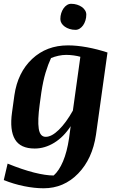

<svg xmlns="http://www.w3.org/2000/svg" viewBox="-30 -783 620 1026"><path d="M10.7 91.3Q89.8 123.5 152.1 139.2Q214.4 154.8 256.8 154.8Q285.6 129.4 306.9 79.1Q328.1 28.8 338.9 -43.5L347.7 -108.9Q310.5 -51.3 260 -20.3Q209.5 10.7 155.3 10.7Q79.1 10.7 50 -38.3Q21 -87.4 34.2 -182.1L46.9 -273.9Q64.5 -395.5 141.6 -468Q218.8 -540.5 333 -540.5Q379.9 -540.5 434.8 -530.5Q489.7 -520.5 544.4 -502.4L482.9 -63Q463.9 65.9 387.5 144.5Q311 223.1 203.1 223.1Q154.3 223.1 98.1 211.7Q42 200.2 -9.8 179.2ZM182.1 -225.1Q170.4 -139.6 177 -95.7Q183.6 -51.8 214.4 -51.8Q246.1 -51.8 284.7 -89.6Q323.2 -127.4 359.4 -191.9L399.4 -479.5Q384.8 -483.9 364 -486.8Q343.3 -489.7 323.2 -489.7Q303.7 -489.7 281.7 -484.9Q259.8 -480 242.7 -472.7Q227.1 -439.5 213.6 -395Q200.2 -350.6 190.9 -289.1ZM292.5 -681.2Q292.5 -697.8 297.1 -712.4Q301.8 -727.1 309.6 -738.3Q317.4 -749.5 327.9 -756.1Q338.4 -762.7 350.1 -762.7Q366.7 -762.7 381.6 -758.1Q396.5 -753.4 407.5 -745.6Q418.5 -737.8 424.8 -727.3Q431.2 -716.8 431.2 -704.6Q431.2 -688.5 426.5 -673.6Q421.9 -658.7 414.1 -647.7Q406.2 -636.7 395.8 -630.1Q385.3 -623.5 373.5 -623.5Q356.4 -623.5 341.8 -628.2Q327.1 -632.8 316.2 -640.6Q305.2 -648.4 298.8 -658.9Q292.5 -669.4 292.5 -681.2Z"/></svg>

Font: Noticia Text
Style: Bold Italic
Weight: 700
Italic angle: -8°
Designer: JM Sole
Foundry: JM Sole
Version: Version 1.003